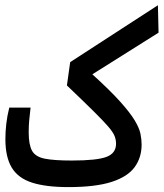

<svg xmlns="http://www.w3.org/2000/svg" viewBox="-20 -725 638 748"><path d="M246.1 3.9Q158.2 3.9 104.2 -13.7Q50.3 -31.2 25.6 -72.3Q1 -113.3 1 -183.1Q1 -211.4 4.4 -241.9Q7.8 -272.5 16.1 -305.7H99.1Q95.7 -276.4 93.8 -255.9Q91.8 -235.4 91.8 -209.5Q91.8 -161.6 104.7 -137.9Q117.7 -114.3 154.1 -106.9Q190.4 -99.6 259.8 -99.6Q357.4 -99.6 394.8 -113.8Q432.1 -127.9 432.1 -165Q432.1 -180.7 426.3 -195.3Q420.4 -210 401.4 -232.2Q382.3 -254.4 344 -292.2Q305.7 -330.1 240.7 -392.1L253.4 -482.9L595.2 -704.6L597.7 -597.7L339.8 -435.5Q408.7 -373 447.5 -329.8Q486.3 -286.6 504.4 -256.6Q522.5 -226.6 527.1 -204.3Q531.7 -182.1 531.7 -161.6Q531.7 -111.3 504.6 -74Q477.5 -36.6 415 -16.4Q352.5 3.9 246.1 3.9Z"/></svg>

Font: CaskaydiaMono NF
Style: Regular
Weight: 400
Designer: Aaron Bell
Foundry: Saja Typeworks
Version: Version 2111.001; ttfautohint (v1.8.4);Nerd Fonts 3.1.1